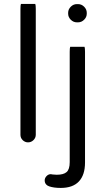

<svg xmlns="http://www.w3.org/2000/svg" viewBox="-20 -718 531 967"><path d="M333.5 -482.4Q331.1 -476.1 331.1 -457V98.6Q331.1 134.8 315.7 148.4Q300.3 162.1 265.6 162.1Q256.8 162.1 250.5 161.1H247.6L235.8 159.2Q223.6 159.2 214.4 168.9Q205.1 178.7 205.1 190.4Q205.1 204.1 213.9 212.4Q223.1 222.2 254.4 226.6Q269 228.5 286.1 228.5Q346.7 228.5 377.4 195.8Q408.2 163.1 408.2 100.6V-457Q408.2 -476.1 405.8 -482.4ZM367.2 -605.5H373Q390.6 -605.5 403.8 -618.7Q417 -631.8 417 -649.4V-653.3Q417 -670.9 403.8 -684.1Q390.6 -697.3 373 -697.3H367.2Q349.6 -697.3 336.4 -684.1Q323.2 -670.9 323.2 -653.3V-649.4Q323.2 -631.8 336.4 -618.7Q349.6 -605.5 367.2 -605.5ZM85.4 -698.2Q83 -691.9 83 -672.9V-39.1Q83 -23.4 94.2 -12.2Q106 -1 121.1 -1Q137.2 -1 148.7 -12.5Q160.2 -23.9 160.2 -39.1V-672.9Q160.2 -691.9 157.7 -698.2Z"/></svg>

Font: YuPearl-Light
Style: Light
Weight: 300
Designer: Max Yao
Foundry: Max-Everyday
Version: Version 1.011; ttfautohint (v1.8.3)